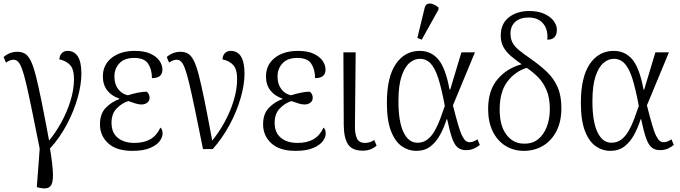

<svg xmlns="http://www.w3.org/2000/svg" viewBox="-32 -826 3771 1064"><path d="M188 215 172 211 188 -2Q162 -132 144 -220Q126 -308 113 -363Q100 -418 89 -446.5Q78 -475 67.5 -485Q57 -495 43 -495Q24 -495 1 -479L-12 -510Q4 -524 23 -531.5Q42 -539 64 -539Q88 -539 105.5 -529Q123 -519 137.5 -491Q152 -463 166 -408.5Q180 -354 198 -265.5Q216 -177 240 -47Q275 -89 307 -146.5Q339 -204 358.5 -267Q378 -330 378 -388Q378 -442 356.5 -465.5Q335 -489 297 -497Q298 -519 310.5 -531.5Q323 -544 342 -544Q419 -544 419 -418Q419 -357 398 -283Q377 -209 338 -135.5Q299 -62 245 -3Q260 87 261.5 138Q263 189 246.5 206.5Q230 224 188 215Z M701 10Q613 10 567.5 -32Q522 -74 522 -137Q522 -196 554.5 -229Q587 -262 629 -277V-280Q586 -294 562 -325.5Q538 -357 538 -402Q538 -467 587 -505.5Q636 -544 715 -544Q768 -544 801.5 -528.5Q835 -513 851.5 -489.5Q868 -466 868 -440Q868 -417 854 -405Q840 -393 810 -393Q810 -441 789 -473Q768 -505 711 -505Q658 -505 630 -475.5Q602 -446 602 -402Q602 -359 623.5 -331.5Q645 -304 677 -298Q705 -307 732.5 -312.5Q760 -318 781 -318Q797 -305 797 -284Q797 -267 784 -257Q771 -247 752 -247Q736 -247 719 -252.5Q702 -258 679 -266Q644 -255 615 -225.5Q586 -196 586 -145Q586 -91 620.5 -62.5Q655 -34 713 -34Q765 -34 800.5 -54Q836 -74 857 -119Q862 -115 865.5 -107Q869 -99 869 -86Q869 -66 853 -44Q837 -22 800 -6Q763 10 701 10Z M1093 0Q1067 -130 1048.5 -218.5Q1030 -307 1017 -362Q1004 -417 993 -446Q982 -475 971.5 -485Q961 -495 947 -495Q928 -495 905 -479L892 -510Q908 -524 927 -531.5Q946 -539 968 -539Q992 -539 1009.5 -529Q1027 -519 1041.5 -491Q1056 -463 1070 -408.5Q1084 -354 1102 -265.5Q1120 -177 1144 -47Q1179 -89 1211 -146.5Q1243 -204 1262.5 -267Q1282 -330 1282 -388Q1282 -442 1260.5 -465.5Q1239 -489 1201 -497Q1202 -519 1214.5 -531.5Q1227 -544 1246 -544Q1323 -544 1323 -418Q1323 -357 1301.5 -282.5Q1280 -208 1240.5 -134.5Q1201 -61 1147 0Z M1605 10Q1517 10 1471.5 -32Q1426 -74 1426 -137Q1426 -196 1458.5 -229Q1491 -262 1533 -277V-280Q1490 -294 1466 -325.5Q1442 -357 1442 -402Q1442 -467 1491 -505.5Q1540 -544 1619 -544Q1672 -544 1705.5 -528.5Q1739 -513 1755.5 -489.5Q1772 -466 1772 -440Q1772 -417 1758 -405Q1744 -393 1714 -393Q1714 -441 1693 -473Q1672 -505 1615 -505Q1562 -505 1534 -475.5Q1506 -446 1506 -402Q1506 -359 1527.5 -331.5Q1549 -304 1581 -298Q1609 -307 1636.5 -312.5Q1664 -318 1685 -318Q1701 -305 1701 -284Q1701 -267 1688 -257Q1675 -247 1656 -247Q1640 -247 1623 -252.5Q1606 -258 1583 -266Q1548 -255 1519 -225.5Q1490 -196 1490 -145Q1490 -91 1524.5 -62.5Q1559 -34 1617 -34Q1669 -34 1704.5 -54Q1740 -74 1761 -119Q1766 -115 1769.5 -107Q1773 -99 1773 -86Q1773 -66 1757 -44Q1741 -22 1704 -6Q1667 10 1605 10Z M1978 9Q1921 9 1897.5 -25Q1874 -59 1873 -131L1871 -536H1939L1935 -128Q1934 -86 1945.5 -60Q1957 -34 1991 -34Q2018 -34 2042 -50L2055 -19Q2041 -6 2021.5 1.5Q2002 9 1978 9Z M2276 10Q2231 10 2194 -16Q2157 -42 2134.5 -100.5Q2112 -159 2112 -256Q2112 -399 2161.5 -471.5Q2211 -544 2294 -544Q2358 -544 2398 -495.5Q2438 -447 2459 -330H2463L2525 -536H2600L2478 -242Q2495 -175 2507 -134Q2519 -93 2529.5 -72.5Q2540 -52 2549.5 -45Q2559 -38 2571 -38Q2582 -38 2593 -42.5Q2604 -47 2614 -54L2627 -23Q2613 -11 2594 -2.5Q2575 6 2551 6Q2522 6 2504 -9Q2486 -24 2473 -61.5Q2460 -99 2446 -165H2443Q2429 -120 2407.5 -80Q2386 -40 2354 -15Q2322 10 2276 10ZM2281 -35Q2313 -35 2336.5 -53Q2360 -71 2377 -101Q2394 -131 2407.5 -167Q2421 -203 2433 -239Q2416 -331 2398 -388.5Q2380 -446 2355.5 -473Q2331 -500 2294 -500Q2264 -500 2237 -477Q2210 -454 2193 -402.5Q2176 -351 2176 -265Q2176 -152 2204 -93.5Q2232 -35 2281 -35ZM2305 -606 2281 -616 2321 -781Q2325 -800 2338 -804.5Q2351 -809 2367.5 -803Q2384 -797 2398 -785V-773Z M2871 10Q2814 10 2769 -18Q2724 -46 2698.5 -98Q2673 -150 2673 -222Q2673 -325 2725 -386.5Q2777 -448 2859 -470Q2827 -492 2800.5 -514.5Q2774 -537 2758.5 -564Q2743 -591 2743 -628Q2743 -695 2788 -730Q2833 -765 2901 -765Q2949 -765 2983 -750Q3017 -735 3035.5 -711Q3054 -687 3054 -661Q3054 -606 3001 -606Q3006 -662 2978 -695.5Q2950 -729 2897 -729Q2851 -729 2824 -705.5Q2797 -682 2797 -640Q2797 -612 2807.5 -591Q2818 -570 2843 -549Q2868 -528 2912 -498Q2962 -463 2999.5 -427Q3037 -391 3058 -343.5Q3079 -296 3079 -227Q3079 -152 3051.5 -99Q3024 -46 2977 -18Q2930 10 2871 10ZM2872 -30Q2918 -29 2949.5 -54Q2981 -79 2998 -123Q3015 -167 3015 -222Q3015 -283 2997 -326Q2979 -369 2949.5 -398.5Q2920 -428 2887 -450Q2822 -430 2779.5 -373.5Q2737 -317 2737 -219Q2737 -129 2774.5 -79.5Q2812 -30 2872 -30Z M3351 10Q3306 10 3269 -16Q3232 -42 3209.5 -100.5Q3187 -159 3187 -256Q3187 -399 3236.5 -471.5Q3286 -544 3369 -544Q3433 -544 3473 -495.5Q3513 -447 3534 -330H3538L3600 -536H3675L3553 -242Q3570 -175 3582 -134Q3594 -93 3604.5 -72.5Q3615 -52 3624.5 -45Q3634 -38 3646 -38Q3657 -38 3668 -42.5Q3679 -47 3689 -54L3702 -23Q3688 -11 3669 -2.5Q3650 6 3626 6Q3597 6 3579 -9Q3561 -24 3548 -61.5Q3535 -99 3521 -165H3518Q3504 -120 3482.5 -80Q3461 -40 3429 -15Q3397 10 3351 10ZM3356 -35Q3388 -35 3411.5 -53Q3435 -71 3452 -101Q3469 -131 3482.5 -167Q3496 -203 3508 -239Q3491 -331 3473 -388.5Q3455 -446 3430.5 -473Q3406 -500 3369 -500Q3339 -500 3312 -477Q3285 -454 3268 -402.5Q3251 -351 3251 -265Q3251 -152 3279 -93.5Q3307 -35 3356 -35Z"/></svg>

Font: Noto Serif SemiCondensed Light
Style: Regular
Weight: 300
Width: 4
Designer: Monotype Design Team
Foundry: Monotype Imaging Inc.
Version: Version 2.013